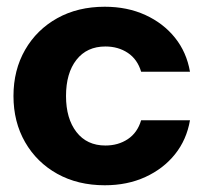

<svg xmlns="http://www.w3.org/2000/svg" viewBox="-20 -540 602 570"><path d="M291 10Q211 10 150 -24Q89 -58 54.5 -118Q20 -178 20 -255Q20 -332 54.5 -392Q89 -452 150 -486Q211 -520 291 -520Q358 -520 411.5 -495.5Q465 -471 499.5 -428Q534 -385 544 -327H399Q388 -364 359.5 -383Q331 -402 293 -402Q238 -402 207 -362.5Q176 -323 176 -255Q176 -188 207 -148Q238 -108 293 -108Q331 -108 359.5 -127Q388 -146 399 -183H544Q534 -125 499.5 -82Q465 -39 411.5 -14.5Q358 10 291 10Z"/></svg>

Font: Instrument Sans
Style: Bold
Weight: 700
Designer: Rodrigo Fuenzalida
Foundry: fragTYPE
Version: Version 1.000; ttfautohint (v1.8.4.7-5d5b);gftools[0.9.28]